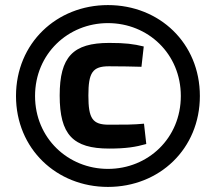

<svg xmlns="http://www.w3.org/2000/svg" viewBox="-20 -723 850 756"><path d="M405 -703C203 -703 43 -553 43 -345C43 -137 203 13 405 13C608 13 767 -137 767 -345C767 -553 608 -703 405 -703ZM405 -632C563 -632 692 -511 692 -345C692 -179 563 -58 405 -58C248 -58 118 -179 118 -345C118 -511 248 -632 405 -632ZM547 -236C506 -232 470 -232 409 -232C344 -232 328 -256 328 -347C328 -437 344 -462 409 -462C466 -462 494 -461 537 -460L546 -540C505 -550 474 -554 410 -554C267 -554 215 -499 215 -347C215 -193 267 -138 410 -138C475 -138 514 -144 556 -156Z"/></svg>

Font: SnT
Style: Bold
Weight: 700
Designer: Natanael Gama
Version: Version 1.001;PS 001.001;hotconv 1.0.70;makeotf.lib2.5.58329